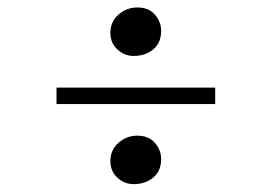

<svg xmlns="http://www.w3.org/2000/svg" viewBox="-20 -532 709 501"><path d="M328.5 -386Q305 -386 286.5 -402.8Q268 -419.5 268 -446.5Q268 -475 289 -493.8Q310 -512.5 338.5 -512.5Q368 -512.5 384.2 -493.8Q400.5 -475 400.5 -451.5Q400.5 -420.5 380 -403.2Q359.5 -386 328.5 -386ZM541.5 -303.5V-260.5H127.5V-303.5ZM268 -112Q268 -140.5 289 -159.2Q310 -178 338.5 -178Q368 -178 384.2 -159.2Q400.5 -140.5 400.5 -117Q400.5 -86 380 -68.8Q359.5 -51.5 328.5 -51.5Q305 -51.5 286.5 -68.2Q268 -85 268 -112Z"/></svg>

Font: Merriweather 144pt SemiBold
Style: Regular
Weight: 600
Version: Version 2.100